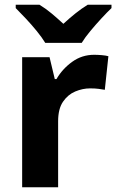

<svg xmlns="http://www.w3.org/2000/svg" viewBox="-20 -786 488 806"><path d="M375 -556Q390 -556 407.5 -554.5Q425 -553 435 -550L420 -409Q409 -411 394 -413Q379 -415 358 -415Q327 -415 296 -402Q265 -389 244.5 -359Q224 -329 224 -277V0H73V-546H188L210 -454H217Q242 -497 283 -526.5Q324 -556 375 -556ZM448 -766V-752Q430 -735 406 -709Q382 -683 359.5 -656Q337 -629 323 -606H170Q156 -629 134 -656Q112 -683 88 -708.5Q64 -734 46 -752V-766H146Q172 -750 196 -730Q220 -710 246 -686Q272 -710 297 -730Q322 -750 348 -766Z"/></svg>

Font: Noto Sans Cherokee
Style: Regular
Weight: 400
Designer: Monotype Design Team
Foundry: Monotype Imaging Inc.
Version: Version 2.001